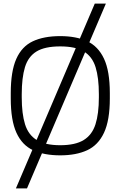

<svg xmlns="http://www.w3.org/2000/svg" viewBox="-20 -845 664 1058"><path d="M67.7 193 502.3 -825.3H563.5L128.8 193ZM311.8 11Q223.3 11 162.6 -17Q101.8 -45 70.6 -113.5Q39.3 -182 39.3 -302V-332Q39.3 -452 69.8 -520.5Q100.2 -589 160.9 -617.5Q221.7 -646 311.8 -646Q399.5 -646 460.2 -618Q521 -590 553.1 -521.5Q585.2 -453 585.2 -332V-302Q585.2 -182 553.1 -113.5Q521 -45 460.2 -17Q399.5 11 311.8 11ZM311.9 -44.8Q395 -44.8 441.3 -73.4Q487.7 -102 506.2 -160.3Q524.8 -218.6 524.8 -308.5V-325.7Q524.8 -416.5 506.7 -474.7Q488.6 -533 442.3 -561.2Q396 -589.3 311.9 -589.3Q226.8 -589.3 181 -561.2Q135.2 -533 117.5 -474.7Q99.8 -416.4 99.8 -325.7V-308.5Q99.8 -218.7 117.9 -160.3Q136 -102 182.4 -73.4Q228.7 -44.8 311.9 -44.8Z"/></svg>

Font: Matangi Light
Style: Regular
Weight: 300
Designer: Prashant Pant
Foundry: The Graphic Ant
Version: Version 3.002